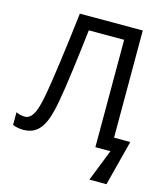

<svg xmlns="http://www.w3.org/2000/svg" viewBox="-130 -812 943 1097"><g transform="rotate(15 342.0 -263.0)"><path d="M577 -80V-714H205C179 -492 152 -298 138 -223C124 -149 107 -64 53 -64C33 -64 15 -69 1 -76V-1C17 6 41 11 63 11C160 11 195 -63 220 -198C239 -302 262 -487 279 -635H488V0H577L503 188H604L673 -80Z"/></g></svg>

Font: Noto Sans Thai
Style: Regular
Weight: 400
Designer: Monotype Design Team
Foundry: Monotype Imaging Inc.
Version: Version 1.901